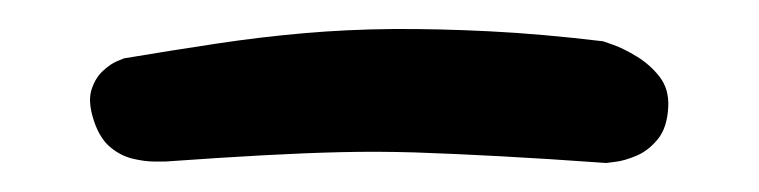

<svg xmlns="http://www.w3.org/2000/svg" viewBox="-20 -386 526 133"><path d="M94.5 -274.1Q93.5 -274.1 86.9 -274.1Q80.2 -274.1 71.8 -276.1Q63.4 -278.1 56.1 -284.3Q48.9 -290.5 45 -302.5Q40.8 -315.2 43.3 -323.6Q45.9 -331.9 51.2 -336.8Q56.6 -341.8 61.3 -343.7Q66 -345.6 66 -345.6Q99.6 -351.2 130.1 -355.8Q160.6 -360.4 190.5 -363Q220.4 -365.6 252 -365.9Q283.6 -366.1 319.4 -364.3Q355.2 -362.5 397.8 -357.4Q397.8 -357.4 404.9 -354.9Q412 -352.4 421.2 -346.8Q430.5 -341.1 437 -332.7Q443.5 -324.2 442.9 -312Q442.2 -297.5 435.6 -289.5Q429 -281.5 420.8 -278.1Q412.5 -274.6 406.2 -273.9Q399.9 -273.1 399.9 -273.1Q357.9 -276.1 326 -277.8Q294.1 -279.5 267.9 -280.4Q241.8 -281.2 216.2 -280.6Q190.8 -280 161.7 -278.4Q132.6 -276.8 94.5 -274.1Z"/></svg>

Font: Sour Gummy Black
Style: Regular
Weight: 900
Version: Version 1.000